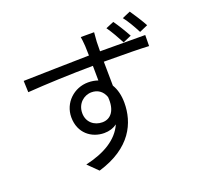

<svg xmlns="http://www.w3.org/2000/svg" viewBox="-148 -997 1296 1231"><g transform="rotate(-20 500.0 -381.0)"><path d="M736 -801 681 -778C706 -743 733 -695 754 -655L811 -680C791 -717 760 -768 736 -801ZM858 -827 802 -803C828 -770 855 -723 876 -682L933 -707C912 -746 881 -793 858 -827ZM540 -360C548 -267 509 -220 451 -220C396 -220 349 -257 349 -319C349 -384 398 -425 450 -425C490 -425 524 -405 540 -360ZM67 -642 70 -564C195 -573 364 -580 517 -581L518 -481C498 -488 476 -492 451 -492C355 -492 274 -417 274 -318C274 -209 354 -151 439 -151C473 -151 502 -160 527 -178C486 -87 393 -31 261 -1L328 65C560 -4 626 -154 626 -290C626 -340 615 -384 594 -418L592 -582H606C753 -582 843 -580 899 -577L900 -652C853 -652 730 -653 607 -653H592L593 -718C594 -730 597 -770 598 -781H507C509 -773 512 -744 514 -718L516 -652C367 -650 179 -644 67 -642Z"/></g></svg>

Font: Noto Sans Mono CJK SC
Style: Regular
Weight: 400
Designer: Ryoko NISHIZUKA 西塚涼子 (kana, bopomofo & ideographs); Paul D. Hunt (Latin, Greek & Cyrillic); Sandoll Communications 산돌커뮤니
Foundry: Adobe
Version: Version 2.004;hotconv 1.0.118;makeotfexe 2.5.65603